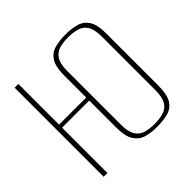

<svg xmlns="http://www.w3.org/2000/svg" viewBox="-159 -744 901 901"><g transform="rotate(-45 291.5 -293.5)"><path d="M392 12Q353 12 322 3Q291 -6 272.5 -34.5Q254 -63 254 -122V-301H74V0H49V-591H74V-321H254V-467Q254 -526 272.5 -554Q291 -582 322.5 -590.5Q354 -599 394 -599Q434 -599 465.5 -590Q497 -581 515 -553Q533 -525 533 -467V-122Q533 -62 515 -33.5Q497 -5 465 3.5Q433 12 392 12ZM393 -6Q426 -6 452 -13.5Q478 -21 493 -44.5Q508 -68 508 -117V-470Q508 -519 493 -542.5Q478 -566 452 -573.5Q426 -581 393 -581Q361 -581 335 -573.5Q309 -566 294 -542.5Q279 -519 279 -470V-117Q279 -68 294 -44.5Q309 -21 335 -13.5Q361 -6 393 -6Z"/></g></svg>

Font: Alumni Sans SC Thin
Style: Regular
Weight: 100
Designer: Robert E. Leuschke
Foundry: Robert E. Leuschke
Version: Version 1.018